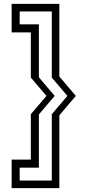

<svg xmlns="http://www.w3.org/2000/svg" viewBox="-20 -770 451 990"><path d="M247 -181 327.5 -275.5 247 -370V-711H81.5V-644.5H180.5V-371.5L262 -275.5L180.5 -180V94.5H81.5V161H247ZM139 -181 219.5 -275.5 139 -370V-603H40V-750H286V-375.5L371 -275.5L286 -175.5V200H40V53H139Z"/></svg>

Font: Tourney Thin
Style: Regular
Weight: 400
Version: Version 1.015